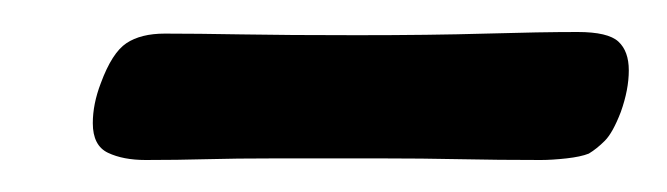

<svg xmlns="http://www.w3.org/2000/svg" viewBox="-20 -322 417 120"><path d="M43 -270Q50 -289 59 -295Q68 -301 83 -301Q103 -301 131 -300.5Q159 -300 203 -300Q249 -300 283.5 -301Q318 -302 341 -302Q360 -302 366.5 -296Q373 -290 373 -278Q373 -266 368 -252Q363 -239 358 -234Q353 -229 348 -226Q343 -224 334 -223Q325 -222 318 -222Q291 -222 267.5 -222.5Q244 -223 218 -223Q177 -223 152 -223Q127 -223 109 -222.5Q91 -222 71 -222Q57 -222 47.5 -226.5Q38 -231 38 -245Q38 -257 43 -270Z"/></svg>

Font: Lisu Bosa Medium
Style: Italic
Weight: 500
Italic angle: -19°
Designer: David Morse, Annie Olsen, Victor Gaultney, Frank Grießhammer (Latin)
Foundry: SIL International
Version: Version 2.000